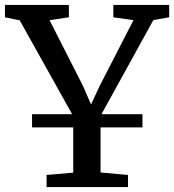

<svg xmlns="http://www.w3.org/2000/svg" viewBox="-33 -763 710 783"><path d="M265.6 -59V-289.4L47.4 -680.1L-12.8 -692.5V-743H247.9V-692.5L169.1 -680.7L305.4 -412.6L338.3 -337L373.5 -412.6L511.2 -680.7L429.2 -692.5V-743H657V-692.5L592.5 -681.3L377.1 -290.4V-59.6L489 -49.5V0H156.9V-49.5ZM548 -297.3V-243.4H97.7V-297.3Z"/></svg>

Font: Merriweather 7pt Light
Style: Regular
Weight: 300
Designer: Eben Sorkin
Foundry: Eben Sorkin
Version: Version 2.200;gftools[0.9.31]